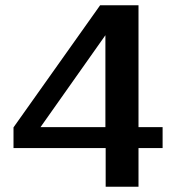

<svg xmlns="http://www.w3.org/2000/svg" viewBox="-20 -705 684 725"><path d="M379 -146H31V-224L358 -685H503V-225H594V-146H503V0H379ZM378 -225V-572L133 -225Z"/></svg>

Font: Maitree SemiBold
Style: Regular
Weight: 600
Designer: CadsonDemak Team
Foundry: CadsonDemak
Version: Version 1.001